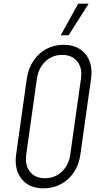

<svg xmlns="http://www.w3.org/2000/svg" viewBox="-20 -1010 554 1046"><path d="M217 16Q139 16 97.8 -35Q56.5 -86 68 -169L126 -581Q134 -636.5 161.8 -678.2Q189.5 -720 232 -743Q274.5 -766 326 -766Q404 -766 445.8 -715.2Q487.5 -664.5 476 -581L418 -169Q410.5 -113.5 382.8 -71.8Q355 -30 312.2 -7Q269.5 16 217 16ZM225 -39Q278.5 -39 316.8 -74.8Q355 -110.5 363 -169L421 -581Q429.5 -639.5 401 -675.2Q372.5 -711 319 -711Q265 -711 227.2 -675.2Q189.5 -639.5 181 -581L123 -169Q115 -110.5 143 -74.8Q171 -39 225 -39ZM311 -818 406 -990H463L354 -818Z"/></svg>

Font: Mohave Light
Style: Italic
Weight: 300
Italic angle: -8°
Designer: Gumpita Rahayu
Foundry: Tokotype
Version: Version 2.003